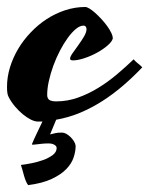

<svg xmlns="http://www.w3.org/2000/svg" viewBox="-90 -314 430 553"><path d="M127.9 106Q127.9 121.6 122.1 139.4Q116.2 157.2 100.8 173.1Q85.4 189 58.8 201.4Q32.2 213.9 -8.8 219.2Q-12.2 215.3 -15.4 207.8Q-18.6 200.2 -21 191.4Q-23.4 182.6 -25.6 174.6Q-27.8 166.5 -29.8 161.1Q-17.1 159.7 0.5 156.2Q18.1 152.8 34.2 147Q50.3 141.1 61.8 132.6Q73.2 124 73.2 111.8Q73.2 111.3 72.5 109.1Q71.8 106.9 69.1 104.7Q66.4 102.5 61.8 100.8Q57.1 99.1 49.8 99.1Q39.1 99.1 30.3 100.1Q21.5 101.1 15.1 101.8Q8.8 102.5 5.4 102.8Q2 103 2 101.1Q7.8 86.9 16.1 69.8Q24.4 52.7 32.2 36.1H19Q10.3 36.1 -1 30.5Q-12.2 24.9 -23.9 15.4Q-35.6 5.9 -46.6 -7.1Q-57.6 -20 -64.9 -34.2Q-67.9 -39.6 -68.8 -46.4Q-69.8 -53.2 -69.8 -64Q-69.8 -91.8 -61.3 -119.9Q-52.7 -147.9 -37.6 -173.3Q-22.5 -198.7 -1.2 -220.9Q20 -243.2 44.9 -259.3Q69.8 -275.4 98.1 -284.7Q126.5 -293.9 155.8 -293.9Q160.2 -293.9 167.7 -289.3Q175.3 -284.7 184.1 -276.9Q192.9 -269 201.9 -259.3Q210.9 -249.5 218.3 -239.5Q225.6 -229.5 230.2 -220Q234.9 -210.4 234.9 -203.1Q232.4 -193.8 219.7 -182.9Q207 -171.9 189.7 -162.4Q172.4 -152.8 153.3 -146.5Q134.3 -140.1 120.1 -140.1Q111.8 -140.1 111.8 -145Q111.8 -150.4 119.1 -160.9Q126.5 -171.4 135.5 -183.8Q144.5 -196.3 151.9 -208.7Q159.2 -221.2 159.2 -230Q159.2 -234.4 157 -237.3Q154.8 -240.2 150.9 -240.2Q140.1 -240.2 128.4 -230.5Q116.7 -220.7 105 -204.6Q93.3 -188.5 82.5 -167.7Q71.8 -147 63.7 -125Q55.7 -103 50.8 -81.1Q45.9 -59.1 45.9 -41Q45.9 -30.3 52.2 -26.1Q58.6 -22 71.8 -22Q104.5 -22 135 -33Q165.5 -43.9 193.6 -61.3Q221.7 -78.6 247.1 -100.1Q272.5 -121.6 294.9 -143.1Q300.3 -136.7 308.1 -130.6Q315.9 -124.5 319.8 -120.1Q293.9 -92.8 265.6 -68.4Q237.3 -43.9 206.3 -23.9Q175.3 -3.9 141.8 10.3Q108.4 24.4 71.8 30.8L54.2 73.2Q63 70.8 70.1 69.3Q77.1 67.9 88.9 67.9Q94.2 67.9 100.6 71.3Q106.9 74.7 112.5 80.1Q118.2 85.4 122.6 92.3Q127 99.1 127.9 106Z"/></svg>

Font: Yesteryear
Style: Regular
Weight: 400
Designer: Astigmatic (AOETI)
Foundry: Astigmatic (AOETI)
Version: Version 1.000